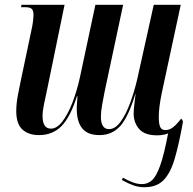

<svg xmlns="http://www.w3.org/2000/svg" viewBox="-20 -556 807 803"><path d="M584 227Q560 227 538.5 219.5Q517 212 490 197L494 187Q513 198 533.5 206Q554 214 574 214Q597 214 615 198.5Q633 183 649.5 137.5Q666 92 683 2Q663 10 637 10Q585 10 562 -16.5Q539 -43 539 -81Q539 -99 542.5 -125.5Q546 -152 547 -163H546Q517 -67 483 -29Q449 9 396 9Q346 9 323.5 -19.5Q301 -48 301 -101Q301 -115 302.5 -132Q304 -149 304 -153L302 -154Q274 -66 237 -28.5Q200 9 143 9Q99 9 73.5 -14.5Q48 -38 48 -91Q48 -122 54.5 -156.5Q61 -191 67 -219L110 -423Q116 -449 118 -466.5Q120 -484 120 -495Q120 -512 112.5 -519Q105 -526 83 -526H68L70 -536H250L177 -181Q170 -148 164 -120Q158 -92 158 -71Q158 -18 193 -18Q218 -18 241 -48Q264 -78 283 -127Q302 -176 315 -236L379 -536H495L417 -170Q412 -144 407 -116.5Q402 -89 402 -68Q402 -16 436 -16Q462 -16 484.5 -47Q507 -78 524.5 -126Q542 -174 554 -225L623 -536H736L657 -169Q650 -136 647 -110.5Q644 -85 644 -67Q644 -38 650 -25Q656 -12 672 -12Q690 -12 706 -25.5Q722 -39 738 -60L744 -52Q742 -49 740 -47L746 -51Q729 45 711 106.5Q693 168 664 197.5Q635 227 584 227Z"/></svg>

Font: Noto Serif Display ExtraCondensed SemiBold
Style: Italic
Weight: 600
Width: 2
Italic angle: -12°
Designer: Monotype Design Team
Foundry: Monotype Imaging Inc.
Version: Version 2.009